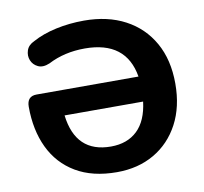

<svg xmlns="http://www.w3.org/2000/svg" viewBox="-80 -802 955 898"><g transform="rotate(-10 397.5 -352.5)"><path d="M405 10Q289 10 210 -37Q131 -84 91 -168Q51 -252 51 -363Q51 -413 97 -413H581Q552 -586 356 -586Q259 -586 182 -546Q149 -532 126 -543Q103 -554 94 -576.5Q85 -599 93 -623.5Q101 -648 130 -661Q177 -687 241 -701Q305 -715 375 -715Q487 -715 570 -671Q653 -627 699 -545.5Q745 -464 745 -351Q745 -241 702 -160Q659 -79 582.5 -34.5Q506 10 405 10ZM582 -294H209Q231 -113 398 -113Q476 -113 523.5 -158.5Q571 -204 582 -294Z"/></g></svg>

Font: Chiron GoRound TC
Style: Bold
Weight: 700
Designer: Ryoko NISHIZUKA 西塚涼子 (kana, bopomofo & ideographs); Paul D. Hunt (Latin, Greek & Cyrillic); Sandoll Communications 산돌커뮤니
Foundry: Adobe
Version: Version 1.000;hotconv 1.1.1;makeotfexe 2.6.0